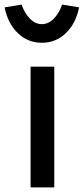

<svg xmlns="http://www.w3.org/2000/svg" viewBox="-61 -815 364 835"><path d="M121 0H72V-525H175V0ZM-41 -783 33 -795Q45 -759 68.5 -734.5Q92 -710 121 -710Q150 -710 173.5 -734.5Q197 -759 209 -795L283 -783Q269 -713 225.5 -671Q182 -629 121 -629Q60 -629 16.5 -671Q-27 -713 -41 -783Z"/></svg>

Font: Lexend
Style: Regular
Weight: 400
Designer: Thomas Jockin
Foundry: Lexend
Version: Version 1.000